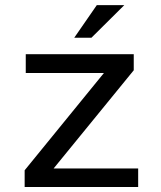

<svg xmlns="http://www.w3.org/2000/svg" viewBox="-20 -744 640 764"><path d="M193.4 -73.7 512.2 -464.4V-528.3H82.5V-453.6H393.6L78.1 -66.4V0H529.8V-73.7ZM365.2 -723.6 275.4 -593.8H343.8L474.6 -723.6Z"/></svg>

Font: Roboto Mono
Style: Regular
Weight: 400
Monospace: yes
Designer: Google
Version: Version 3.000